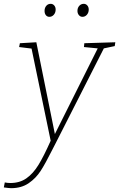

<svg xmlns="http://www.w3.org/2000/svg" viewBox="-71 -747 623 1004"><path d="M532 -526 529 -506 472 -494 219 4 201 39Q167 107 142 146Q117 185 79 211Q41 237 -13 237Q-23 237 -51 233L-46 207Q-31 210 -17 210Q32 210 67 185.5Q102 161 130 115.5Q158 70 194 -11L94 -493L29 -501L33 -521L119 -526L216 -46L440 -494L368 -501L370 -521ZM162 -690Q162 -706 171 -716.5Q180 -727 194 -727Q205 -727 212.5 -718.5Q220 -710 220 -697Q220 -681 210.5 -670Q201 -659 187 -659Q176 -659 169 -667.5Q162 -676 162 -690ZM334 -690Q334 -706 343.5 -716.5Q353 -727 367 -727Q378 -727 385.5 -718.5Q393 -710 393 -697Q393 -681 383.5 -670Q374 -659 360 -659Q349 -659 341.5 -668Q334 -677 334 -690Z"/></svg>

Font: Bitter Pro ExtraLight
Style: Italic
Weight: 275
Italic angle: -9°
Designer: Sol Matas, and Bitter project Authors
Foundry: Sol Matas
Version: Version 1.010